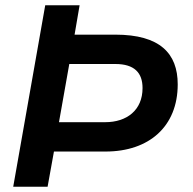

<svg xmlns="http://www.w3.org/2000/svg" viewBox="-20 -706 730 726"><path d="M30 0H160L184 -133H379C544 -133 652 -228 652 -387C652 -504 585 -575 416 -575H262L281 -686H151ZM203 -244 242 -464H416C488 -464 519 -431 519 -373C519 -289 459 -244 378 -244Z"/></svg>

Font: Archivo SemiBold
Style: Italic
Weight: 600
Italic angle: -10°
Designer: Hector Gatti
Foundry: Omnibus-Type
Version: Version 2.001